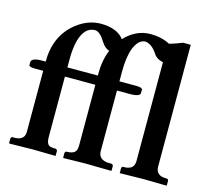

<svg xmlns="http://www.w3.org/2000/svg" viewBox="-101 -820 1048 943"><g transform="rotate(15 423.5 -348.5)"><path d="M647 -580.1Q612.3 -586.9 597.2 -612.8Q571.3 -651.4 539.1 -655.8Q502.9 -655.8 481.9 -603Q464.8 -558.1 464.8 -484.9V-434.1H551.8Q580.6 -433.6 582 -423.8V-403.8Q578.1 -388.2 537.1 -387.2H464.8V-79.1Q464.8 -43 502.9 -34.7Q511.2 -33.2 520 -33.2H532.2Q540 -31.2 541 -23.9V-1L539.1 1Q538.1 1 408.2 -1L296.9 1L294.9 -1V-23.9Q296.4 -32.2 303.2 -33.2Q345.7 -33.2 352.5 -58.1Q354.5 -66.4 355 -76.2V-387.2H200.2V-79.1Q200.2 -42.5 220.2 -36.1Q230.5 -33.2 249 -33.2Q255.9 -31.2 256.8 -23.9V-1L254.9 1Q253.9 1 143.1 -1L22 1L20 -1V-23.9Q21.5 -32.2 27.8 -33.2H42Q89.4 -35.2 89.8 -76.2V-387.2H43.9Q17.6 -388.2 17.1 -397V-411.1Q17.1 -425.3 39.1 -431.2Q49.8 -433.6 62 -434.1H89.8Q89.8 -565.9 181.6 -638.7Q239.3 -683.6 304.2 -684.1Q388.2 -683.6 422.4 -637.2Q479.5 -697.8 553.2 -698.2Q610.4 -697.8 652.3 -675.3Q684.6 -684.6 717.8 -698.2H756.8V-76.2Q758.8 -34.2 806.2 -33.2H814Q820.8 -31.2 821.8 -23.9V-1L819.8 1Q818.8 1 701.2 -1L584 1L583 -1V-23.9Q584.5 -32.2 589.8 -33.2H600.1Q646 -35.2 647 -76.2V-569.8Q647 -573.2 647 -580.1ZM377.4 -565.9Q354.5 -572.8 337.9 -599.1Q310.5 -645 285.2 -646Q232.4 -646 211.4 -573.2Q200.2 -532.7 200.2 -474.1V-434.1H355V-443.8Q355 -511.7 377.4 -565.9Z"/></g></svg>

Font: Linux Libertine O
Style: Semibold
Weight: 700
Designer: Philipp H. Poll
Foundry: Philipp H. Poll
Version: Version 5.0.0